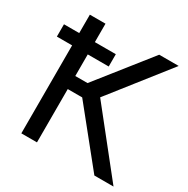

<svg xmlns="http://www.w3.org/2000/svg" viewBox="-161 -854 975 996"><g transform="rotate(30 326.0 -355.5)"><path d="M276.9 -319.3H190.4V0H96.7V-526.9H5.4V-600.6H96.7V-710.9H190.4V-600.6H315.9V-526.9H190.4V-397.5H263.7L512.2 -710.9H628.9L357.4 -366.2L648.9 0H534.2Z"/></g></svg>

Font: Noboto
Style: Regular
Weight: 400
Designer: Google
Version: Version 2.001101; 2014